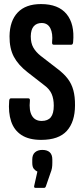

<svg xmlns="http://www.w3.org/2000/svg" viewBox="-20 -681 413 943"><path d="M182.2 6Q122 6 85.5 -17.8Q49 -41.6 34.7 -84.9Q20.3 -128.1 25.1 -186.2Q26.1 -198.1 34.1 -198.1H118.7Q127.9 -198.1 126.9 -186.6Q121.8 -138.4 136.9 -112.7Q151.9 -87 184.8 -87Q214.8 -87 229.5 -105Q244.1 -123.1 244.1 -162.2Q244.1 -195.7 233.7 -219.5Q223.2 -243.3 198.7 -261.4L114.9 -326.6Q69.7 -361.7 48 -402.4Q26.4 -443.1 26.8 -502.8Q27.8 -578.5 67 -619.7Q106.2 -661 181.2 -661Q266.9 -661 307.1 -611.8Q347.2 -562.7 339.2 -474.6Q338.4 -461.3 329.9 -461.3H243.8Q234.5 -461.3 235.9 -474.6Q240.3 -516.6 227.2 -542.3Q214 -568 184.6 -568Q160 -568 145.8 -552.1Q131.7 -536.1 131.1 -502.5Q131.1 -469.5 143.7 -447.3Q156.4 -425.2 179.5 -406.9L261 -343.9Q293.5 -319.6 312.6 -294.5Q331.7 -269.4 340.2 -237.9Q348.8 -206.4 348.4 -163.2Q348.1 -82.6 308.3 -38.3Q268.5 6 182.2 6ZM154.3 241.7Q146 241.7 147.8 232.4L163.6 161.8Q153.6 157.2 146 147.9Q138.5 138.5 138.5 118.6V102.5Q138.5 78.8 151.9 67.1Q165.3 55.3 187.9 55.3Q212 55.3 224.5 67.1Q237 78.8 237 102.5V119.4Q237 132.8 235.2 144.1Q233.4 155.3 228 168.5L205.1 234.8Q202.3 241.7 196.8 241.7Z"/></svg>

Font: Sofia Sans Extra Condensed
Style: Regular
Weight: 400
Designer: Botio Nikoltchev, Ani Petrova
Foundry: lettersoup
Version: Version 4.101